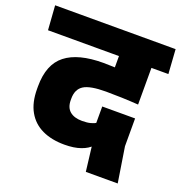

<svg xmlns="http://www.w3.org/2000/svg" viewBox="-151 -757 896 942"><g transform="rotate(20 297.0 -286.0)"><path d="M326.5 -516.5H609.5L601 -643.5H317.5ZM527 -559.5H360.5V-464H527ZM-13 -516.5H615.5L607 -643.5H-22ZM357.5 -368.5 527 -329.5V-562H357.5ZM536.5 -256H365V-118.5L378.5 -97L399 73H565.5L536.5 -111ZM296 -155.5Q254.5 -155.5 231.8 -174.8Q209 -194 209 -233V-240.5Q209 -289.5 242 -310.2Q275 -331 357.5 -331Q397 -331 440.2 -329.5Q483.5 -328 527 -325V-440Q465 -449 408.5 -454Q352 -459 297.5 -459Q166.5 -459 100.8 -407.5Q35 -356 35 -241.5V-228.5Q35 -157 61.8 -110Q88.5 -63 137.5 -39.8Q186.5 -16.5 254 -16.5Q304 -16.5 339.2 -29Q374.5 -41.5 394 -63.5L373 -174.5Q359 -165.5 340.8 -160.5Q322.5 -155.5 296 -155.5Z"/></g></svg>

Font: Anek Devanagari ExtraBold
Style: Regular
Weight: 800
Designer: Kailash Malviya (Devanagari) & Yesha Goshar (Latin)
Foundry: Ek Type
Version: Version 1.003